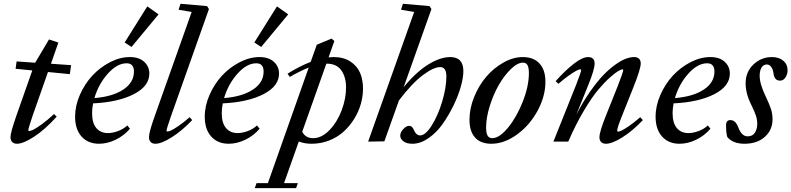

<svg xmlns="http://www.w3.org/2000/svg" viewBox="-20 -745 4163 1010"><path d="M69.3 11.2Q53.2 11.2 44.2 2Q35.2 -7.3 35.2 -23.9Q35.2 -47.4 65.9 -135.7L149.9 -374.5L62 -383.3L67.4 -421.9L165 -415L237.8 -537.6L287.1 -521L248 -409.7L354 -402.3L347.2 -355L232.4 -366.2L151.9 -137.2Q128.9 -69.8 128.9 -59.6Q128.9 -55.7 132.8 -55.7Q139.6 -55.7 153.8 -62Q168 -68.4 198.2 -90.1Q228.5 -111.8 264.2 -145L278.3 -131.3Q215.8 -62.5 158.9 -25.6Q102.1 11.2 69.3 11.2Z M671.9 -498 635.7 -521.5 754.9 -711.4 814 -669.4ZM501 11.2Q443.4 11.2 409.2 -26.6Q375 -64.5 375 -131.3Q375 -188.5 400.1 -245.8Q425.3 -303.2 465.3 -346.7Q505.4 -390.1 558.1 -417.5Q610.8 -444.8 663.1 -444.8Q711.9 -444.8 738.8 -419.7Q765.6 -394.5 765.6 -357.9Q765.6 -291.5 683.6 -249.5Q601.6 -207.5 469.7 -201.2Q464.4 -173.3 464.4 -149.9Q464.4 -97.2 487.1 -71Q509.8 -44.9 547.9 -44.9Q571.3 -44.9 599.4 -54.9Q627.4 -64.9 649.9 -85L663.6 -67.9Q632.3 -31.2 588.4 -10Q544.4 11.2 501 11.2ZM646 -412.1Q596.2 -412.1 547.4 -357.7Q498.5 -303.2 476.6 -229Q572.8 -236.8 628.7 -273.9Q684.6 -311 684.6 -368.7Q684.6 -412.1 646 -412.1Z M797.4 11.2Q781.2 11.2 772.5 2Q763.7 -7.3 763.7 -23.9Q763.7 -49.8 794.4 -135.7L988.3 -682.1L919.4 -693.8L929.7 -725.1L1069.3 -712.9L1079.1 -697.3L879.4 -133.8Q856 -66.9 856 -57.1Q856 -53.2 860.4 -53.2Q866.7 -53.2 879.4 -58.6Q892.1 -64 918.9 -82.3Q945.8 -100.6 977.5 -128.4L991.2 -113.3Q936.5 -56.2 882.8 -22.5Q829.1 11.2 797.4 11.2Z M1354 -498 1317.9 -521.5 1437 -711.4 1496.1 -669.4ZM1183.1 11.2Q1125.5 11.2 1091.3 -26.6Q1057.1 -64.5 1057.1 -131.3Q1057.1 -188.5 1082.3 -245.8Q1107.4 -303.2 1147.5 -346.7Q1187.5 -390.1 1240.2 -417.5Q1293 -444.8 1345.2 -444.8Q1394 -444.8 1420.9 -419.7Q1447.8 -394.5 1447.8 -357.9Q1447.8 -291.5 1365.7 -249.5Q1283.7 -207.5 1151.9 -201.2Q1146.5 -173.3 1146.5 -149.9Q1146.5 -97.2 1169.2 -71Q1191.9 -44.9 1230 -44.9Q1253.4 -44.9 1281.5 -54.9Q1309.6 -64.9 1332 -85L1345.7 -67.9Q1314.5 -31.2 1270.5 -10Q1226.6 11.2 1183.1 11.2ZM1328.1 -412.1Q1278.3 -412.1 1229.5 -357.7Q1180.7 -303.2 1158.7 -229Q1254.9 -236.8 1310.8 -273.9Q1366.7 -311 1366.7 -368.7Q1366.7 -412.1 1328.1 -412.1Z M1618.7 11.2Q1583 11.2 1551.8 -0.5L1474.1 218.3H1546.9L1537.6 244.6H1320.3L1329.6 218.3H1389.2L1604 -389.6Q1556.6 -370.6 1504.4 -340.3L1492.7 -357.4Q1557.1 -397.5 1614.3 -419.4L1646.5 -509.8L1724.1 -542L1738.8 -529.3L1708.5 -443.4Q1721.7 -444.8 1735.4 -444.8Q1787.1 -444.8 1822.8 -421.6Q1858.4 -398.4 1874 -362.1Q1889.6 -325.7 1889.6 -278.8Q1889.6 -239.3 1878.2 -198.5Q1866.7 -157.7 1843.5 -120.1Q1820.3 -82.5 1788.3 -53.2Q1756.3 -23.9 1712.4 -6.3Q1668.5 11.2 1618.7 11.2ZM1800.3 -284.2Q1800.3 -340.8 1774.9 -375.7Q1749.5 -410.6 1696.8 -410.2L1569.8 -51.8Q1587.4 -18.1 1627 -18.1Q1672.4 -18.1 1713.4 -60.8Q1754.4 -103.5 1777.3 -164.8Q1800.3 -226.1 1800.3 -284.2Z M1916.5 0 2158.7 -682.1 2089.4 -693.8 2099.6 -725.1 2239.7 -712.9 2249.5 -697.3 2103.5 -286.6Q2169.9 -367.2 2233.2 -406Q2296.4 -444.8 2348.1 -444.8Q2417.5 -444.8 2417.5 -370.6Q2417.5 -337.4 2404.1 -289.3Q2390.6 -241.2 2365.2 -189.2Q2339.8 -137.2 2307.9 -92Q2275.9 -46.9 2233.6 -17.8Q2191.4 11.2 2149.4 11.2Q2118.7 11.2 2102.1 -1.7Q2085.4 -14.6 2085.4 -31.2Q2085.4 -48.8 2101.3 -65.9Q2117.2 -83 2132.3 -83Q2147.9 -83 2156.2 -63.5Q2168.5 -32.7 2189.9 -32.7Q2218.3 -32.7 2251.2 -85.2Q2284.2 -137.7 2306.2 -211.2Q2328.1 -284.7 2328.1 -343.3Q2328.1 -392.1 2295.4 -392.1Q2261.2 -392.1 2204.8 -350.1Q2148.4 -308.1 2078.6 -216.8L2002 -1.5Z M2564.5 11.2Q2508.8 11.2 2479.2 -21.2Q2449.7 -53.7 2449.7 -115.2Q2449.7 -174.8 2474.4 -235.4Q2499 -295.9 2538.1 -341.6Q2577.1 -387.2 2628.4 -416Q2679.7 -444.8 2730 -444.8Q2786.6 -444.8 2817.9 -411.1Q2849.1 -377.4 2849.1 -314.9Q2849.1 -237.8 2807.4 -161.4Q2765.6 -85 2699 -36.9Q2632.3 11.2 2564.5 11.2ZM2569.3 -18.1Q2606.9 -18.1 2652.6 -73.7Q2698.2 -129.4 2730.2 -210.7Q2762.2 -292 2762.2 -360.4Q2762.2 -389.2 2754.9 -402.3Q2747.6 -415.5 2731 -415.5Q2702.1 -415.5 2667.5 -381.8Q2632.8 -348.1 2604.2 -298.6Q2575.7 -249 2556.4 -187.5Q2537.1 -126 2537.1 -74.7Q2537.1 -45.4 2544.9 -31.7Q2552.7 -18.1 2569.3 -18.1Z M2891.1 0 3010.3 -297.9Q3037.1 -366.7 3037.1 -376.5Q3037.1 -380.4 3032.7 -380.4Q3026.9 -380.4 3013.4 -373.8Q3000 -367.2 2973.9 -348.9Q2947.8 -330.6 2917.5 -304.2L2902.8 -317.9Q2954.1 -375.5 2999.3 -410.2Q3044.4 -444.8 3073.2 -444.8Q3107.9 -444.8 3107.9 -411.1Q3107.9 -379.4 3075.2 -299.3L3011.7 -141.6Q3046.4 -209 3083.7 -262.5Q3121.1 -315.9 3153.3 -349.4Q3185.5 -382.8 3216.8 -405Q3248 -427.2 3272 -436Q3295.9 -444.8 3315.9 -444.8Q3332.5 -444.8 3341.6 -436Q3350.6 -427.2 3350.6 -411.1Q3350.6 -382.3 3310.5 -282.2L3251.5 -134.3Q3226.6 -72.3 3226.6 -57.1Q3226.6 -52.7 3231 -52.7Q3237.3 -52.7 3250 -58.3Q3262.7 -64 3289.3 -82.3Q3315.9 -100.6 3347.7 -128.4L3361.8 -113.3Q3307.1 -55.7 3253.4 -22.2Q3199.7 11.2 3167.5 11.2Q3151.4 11.2 3142.3 2.2Q3133.3 -6.8 3133.3 -22.9Q3133.3 -51.3 3167 -135.7L3229.5 -292Q3258.3 -365.7 3258.3 -376.5Q3258.3 -380.4 3254.4 -380.4Q3249.5 -380.4 3234.4 -372.3Q3219.2 -364.3 3189.7 -338.4Q3160.2 -312.5 3127.2 -273.4Q3094.2 -234.4 3051.3 -162.4Q3008.3 -90.3 2969.2 0Z M3554.7 11.2Q3497.1 11.2 3462.9 -26.6Q3428.7 -64.5 3428.7 -131.3Q3428.7 -188.5 3453.9 -245.8Q3479 -303.2 3519 -346.7Q3559.1 -390.1 3611.8 -417.5Q3664.6 -444.8 3716.8 -444.8Q3765.6 -444.8 3792.5 -419.7Q3819.3 -394.5 3819.3 -357.9Q3819.3 -291.5 3737.3 -249.5Q3655.3 -207.5 3523.4 -201.2Q3518.1 -173.3 3518.1 -149.9Q3518.1 -97.2 3540.8 -71Q3563.5 -44.9 3601.6 -44.9Q3625 -44.9 3653.1 -54.9Q3681.2 -64.9 3703.6 -85L3717.3 -67.9Q3686 -31.2 3642.1 -10Q3598.1 11.2 3554.7 11.2ZM3699.7 -412.1Q3649.9 -412.1 3601.1 -357.7Q3552.2 -303.2 3530.3 -229Q3626.5 -236.8 3682.4 -273.9Q3738.3 -311 3738.3 -368.7Q3738.3 -412.1 3699.7 -412.1Z M3896.5 11.2Q3835 11.2 3805.7 -24.4Q3799.3 -46.4 3799.3 -85.9Q3799.3 -113.3 3821.8 -113.3Q3849.6 -113.3 3863.8 -74.7Q3881.3 -27.8 3912.6 -27.8Q3939 -27.8 3951.2 -47.1Q3963.4 -66.4 3963.4 -93.8Q3963.4 -115.7 3956.1 -137.7Q3948.7 -159.7 3932.6 -192.4Q3902.3 -252 3902.3 -307.1Q3902.3 -366.7 3943.4 -405.8Q3984.4 -444.8 4041 -444.8Q4077.6 -444.8 4100.3 -425.8Q4123 -406.7 4123 -375.5Q4123 -355 4112.1 -337.9Q4101.1 -320.8 4083 -320.8Q4053.2 -320.8 4048.8 -359.9Q4046.4 -379.9 4036.9 -392.8Q4027.3 -405.8 4014.2 -405.8Q3995.1 -405.8 3985.6 -388.9Q3976.1 -372.1 3976.1 -346.2Q3976.1 -303.7 4007.8 -237.8Q4026.4 -199.2 4035.2 -172.9Q4043.9 -146.5 4043.9 -117.2Q4043.9 -61.5 4003.4 -25.1Q3962.9 11.2 3896.5 11.2Z"/></svg>

Font: Elstob Medium
Style: Italic
Weight: 500
Italic angle: -20°
Designer: Peter S. Baker
Version: Version 1.015